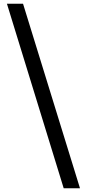

<svg xmlns="http://www.w3.org/2000/svg" viewBox="-20 -824 465 1025"><path d="M407 181 103 -804H17L320 181Z"/></svg>

Font: Noto Serif CJK JP Black
Style: Regular
Weight: 900
Designer: Ryoko NISHIZUKA 西塚涼子 (kana & ideographs); Frank Grießhammer (Latin, Greek & Cyrillic); Wenlong ZHANG 张文龙 (bopomofo); San
Foundry: Adobe Systems Incorporated
Version: Version 1.001;PS 1.001;hotconv 16.6.54;makeotf.lib2.5.65590